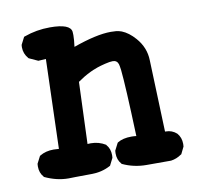

<svg xmlns="http://www.w3.org/2000/svg" viewBox="-61 -531 622 607"><g transform="rotate(-10 250.0 -227.5)"><path d="M202.6 -393.6Q277.8 -420.4 323.7 -420.4Q332 -420.4 340.6 -419.7Q349.1 -418.9 358.4 -415.5Q380.4 -406.7 400.4 -383.8Q428.7 -351.6 429.7 -310.5Q430.7 -273.4 438 -80.1Q439.5 -80.1 440.4 -80.1Q460.4 -80.1 475.1 -66.9Q487.8 -52.7 487.8 -31.7Q487.8 -28.3 487.3 -23.4L476.1 -0.5L474.1 0.5Q459 11.2 440.9 13.7H362.3Q321.3 13.7 285.2 -3.4L284.2 -4.9Q272 -18.6 272 -39.6Q272 -43 272.5 -47.9L284.2 -70.8L285.6 -72.3Q302.7 -83 330.6 -83Q337.9 -83 346.2 -82Q340.3 -247.1 335 -295.9Q333 -311 331.5 -315.4Q327.1 -328.1 313.5 -328.1Q304.7 -328.1 288.8 -324.2Q272.9 -320.3 263.2 -316.9Q253.4 -313.5 248.5 -311.3Q243.7 -309.1 238.8 -306.9Q233.9 -304.7 228.8 -301.8Q223.6 -298.8 218.3 -295.9Q208 -289.6 197.3 -282.2L189.9 -84Q194.8 -84.5 200.2 -84.5Q226.1 -84.5 247.6 -71.3L248 -70.3Q260.3 -56.6 260.3 -35.6Q260.3 -32.2 259.8 -27.3L248 -3.9L246.1 -2.9Q218.8 11.7 185.5 11.7Q154.3 11.7 134.3 12.2Q114.3 12.7 112.3 12.7Q74.2 12.7 36.1 -5.4L35.2 -6.8Q22.9 -20.5 22.9 -41.5Q22.9 -44.9 23.4 -49.8L35.2 -72.8L37.1 -74.2Q55.7 -85.4 81.1 -85.4Q88.9 -85.4 98.1 -84.5L106.9 -371.6L82.5 -370.1L53.7 -383.3L52.7 -384.3Q38.6 -400.4 38.6 -421.4Q38.6 -424.3 39.1 -428.7L51.3 -452.6L54.2 -453.6Q93.3 -467.8 136.7 -467.8Q202.1 -467.8 205.1 -441.4Q205.6 -436 205.6 -430.7Q205.6 -416 202.6 -393.6Z"/></g></svg>

Font: Bakudai
Style: Bold
Weight: 700
Version: Version 1.48